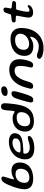

<svg xmlns="http://www.w3.org/2000/svg" viewBox="1473 -2153 900 3886"><g transform="rotate(-90 1923.0 -210.0)"><path d="M250 11.5C439.5 11.5 577.5 -79.5 577.5 -263.5C577.5 -360.5 523.5 -427.5 411 -427.5C347 -427.5 302.5 -408.5 276.5 -392.5C260.5 -383.5 249.5 -378 243 -378C238 -378 236.5 -381 236.5 -388C236.5 -424.5 293.5 -566.5 293.5 -598.5C293.5 -619 279.5 -632 253 -632C224.5 -632 198 -614.5 174 -584.5C111 -489.5 35.5 -275 35.5 -166.5C35.5 -49.5 105.5 11.5 250 11.5ZM271.5 -66C196.5 -66 166 -104 166 -164.5C166 -272.5 236 -345.5 341.5 -345.5C417 -345.5 450 -307 450 -243C450 -130.5 377.5 -66 271.5 -66Z M871 34.5C994 34.5 1114 -13 1114 -73C1114 -91.5 1100 -97 1078.5 -97C1030.5 -97 964.5 -57.5 884 -57.5C826 -57.5 786.5 -72.5 766.5 -108C759 -121 756 -137 756 -156C756 -180 764 -187.5 783.5 -187.5C806.5 -187.5 885.5 -190 927.5 -196C1052.5 -206 1170 -234 1170 -362C1170 -441.5 1094.5 -480 997 -480C802 -480 641 -348 641 -147C641 -23 723.5 34.5 871 34.5ZM889.5 -243.5C807.5 -243.5 780.5 -244.5 780.5 -265.5C780.5 -341.5 888.5 -408 972.5 -408C1032.5 -408 1065 -388.5 1065 -348C1065 -264.5 975 -243.5 889.5 -243.5Z M1408.5 26.5C1608.5 26.5 1702.5 -72.5 1744.5 -279.5C1757.5 -338 1776.5 -498.5 1776.5 -562.5C1776.5 -613 1754.5 -639.5 1712 -639.5C1672.5 -639.5 1650 -620 1640.5 -580.5C1631.5 -539 1628 -420 1617.5 -377.5C1615 -368.5 1612 -363 1606 -363C1599.5 -363 1585 -371.5 1569 -381.5C1550 -393 1518 -405 1472.5 -405C1311.5 -405 1203 -305 1203 -148C1203 -42 1275.5 26.5 1408.5 26.5ZM1417 -49C1343.5 -49 1310.5 -89.5 1310.5 -153C1310.5 -260.5 1379.5 -322.5 1491 -322.5C1557.5 -322.5 1596 -291 1596 -232C1596 -129 1529.5 -49 1417 -49Z M1999 -505.5C2059 -505.5 2118.5 -528.5 2118.5 -581C2118.5 -618 2088 -635.5 2051 -635.5C1993.5 -635.5 1923.5 -608.5 1923.5 -551C1923.5 -527 1943 -505.5 1999 -505.5ZM1844 13.5C1875.5 13.5 1896 1.5 1917.5 -35C1948 -87.5 2020 -332 2020 -379C2020 -410 2006 -428 1976.5 -428C1936.5 -428 1909.5 -407.5 1886.5 -365.5C1860 -308 1793.5 -83 1793.5 -34C1793.5 -2 1807.5 13.5 1844 13.5Z M2119.5 11C2155.5 11 2185 -2 2203 -58C2226.5 -136.5 2247.5 -202 2279.5 -258.5C2317 -325 2366 -364.5 2435 -364.5C2511.5 -364.5 2532.5 -322.5 2532.5 -248.5C2532.5 -154.5 2500 -54 2500 -33.5C2500 -5 2510.5 11 2551 11C2585 11 2603 -6.5 2623.5 -49C2648 -106.5 2668 -204 2668 -265.5C2668 -402.5 2586.5 -473 2450.5 -473C2280 -473 2157 -353.5 2099.5 -155C2086.5 -114 2070 -56 2070 -33C2070 -1.5 2087 11 2119.5 11Z M2893.5 221C3140.5 221 3299.5 36.5 3299.5 -233.5C3299.5 -369.5 3220 -447.5 3075.5 -447.5C2883.5 -447.5 2735 -348.5 2735 -161C2735 -57 2795.5 14.5 2930.5 14.5C3042.5 14.5 3104 -52.5 3118 -52.5C3121.5 -52.5 3123 -49.5 3123 -45C3123 41 3036.5 123 2937.5 124.5C2835 128.5 2784.5 87.5 2746.5 87.5C2711 87.5 2675 102 2675 136.5C2675 171.5 2745 221 2893.5 221ZM2978 -70.5C2897.5 -70.5 2858 -114.5 2858 -179C2858 -293 2942.5 -354.5 3059 -354.5C3140 -354.5 3183.5 -311.5 3183.5 -249.5C3183.5 -147.5 3084 -70.5 2978 -70.5Z M3615.5 10.5C3681.5 10.5 3762 -32.5 3762 -81C3762 -92.5 3757 -99 3742.5 -99C3719 -99 3703.5 -63.5 3660 -63.5C3639.5 -63.5 3627.5 -71.5 3627.5 -101C3627.5 -140.5 3648.5 -244.5 3662.5 -298.5C3671.5 -330 3680 -333.5 3695.5 -334.5C3715 -335 3751.5 -333.5 3793 -335C3821.5 -338 3845.5 -351.5 3845.5 -380.5C3845.5 -400.5 3829.5 -410.5 3805 -414C3785 -417 3746.5 -421 3720.5 -423.5C3703 -425 3695 -432 3695 -446.5C3695.5 -462.5 3712.5 -526.5 3712.5 -543C3712.5 -577.5 3703.5 -589.5 3668.5 -589.5C3637 -589.5 3621 -574.5 3606 -542C3598 -521.5 3589 -487.5 3581.5 -466C3574 -443 3566.5 -435 3546.5 -433.5C3526.5 -431.5 3505 -428.5 3469 -425.5C3430 -419.5 3412.5 -409 3412.5 -376C3412.5 -357 3421.5 -346 3442.5 -344C3464.5 -342 3503.5 -341.5 3522 -339.5C3538 -338.5 3549 -334 3549 -319C3549 -299.5 3510 -136 3510 -82.5C3510 -8 3562 10.5 3615.5 10.5Z"/></g></svg>

Font: Gluten
Style: Italic
Weight: 400
Italic angle: -13°
Designer: Tyler Finck
Foundry: Etcetera Type Company
Version: Version 0.920